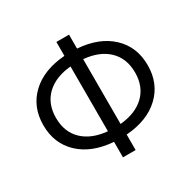

<svg xmlns="http://www.w3.org/2000/svg" viewBox="-161 -891 1052 1052"><g transform="rotate(-30 365.0 -365.0)"><path d="M405 -165Q504 -174 559.5 -227.5Q615 -281 615 -370Q615 -459 559.5 -512.5Q504 -566 405 -575ZM405 -642Q540 -632 617.5 -559Q695 -486 695 -370Q695 -254 617.5 -181Q540 -108 405 -98V0H325V-98Q190 -108 112.5 -181Q35 -254 35 -370Q35 -486 112.5 -559Q190 -632 325 -642V-730H405ZM325 -575Q226 -566 170.5 -512.5Q115 -459 115 -370Q115 -281 170.5 -227.5Q226 -174 325 -165Z"/></g></svg>

Font: M PLUS 1p
Style: Regular
Weight: 400
Version: Version 1.062